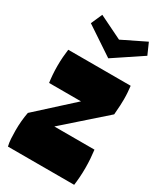

<svg xmlns="http://www.w3.org/2000/svg" viewBox="-209 -927 859 1007"><g transform="rotate(30 220.0 -423.0)"><path d="M17 0Q12 -20 10.5 -44Q9 -68 9 -93Q9 -124 11.5 -151Q14 -178 19 -205L230 -397H37Q34 -417 32 -442.5Q30 -468 30 -497Q30 -525 32 -551Q34 -577 37 -598H415Q417 -580 418.5 -561Q420 -542 420 -519Q420 -503 419 -481Q418 -459 415 -425L175 -213H418Q421 -190 423 -162.5Q425 -135 425 -106Q425 -76 423 -48.5Q421 -21 418 0ZM70 -778 100 -846 241 -777 382 -846 412 -778 241 -664Z"/></g></svg>

Font: Ranchers
Style: Regular
Weight: 400
Designer: Pablo Impallari, Brenda Gallo
Foundry: Pablo Impallari, Brenda Gallo
Version: Version 1.000; ttfautohint (v0.8) -G 200 -r 50